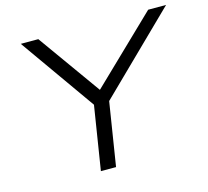

<svg xmlns="http://www.w3.org/2000/svg" viewBox="-102 -823 1022 942"><g transform="rotate(-15 409.0 -352.5)"><path d="M298 0 355 -358 362 -306 80 -705H169L397 -386H396L727 -705H818L410 -306L432 -358L375 0Z"/></g></svg>

Font: Nunito Sans 7pt Expanded Light
Style: Italic
Weight: 300
Width: 7
Italic angle: -9°
Designer: Vernon Adams
Foundry: Vernon Adams
Version: Version 3.101;gftools[0.9.27]